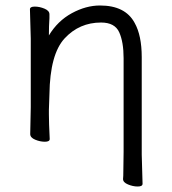

<svg xmlns="http://www.w3.org/2000/svg" viewBox="-20 -505 628 699"><path d="M496 58 499 164Q499 174 481.5 174Q464 174 446 166.5Q428 159 428 147V146Q429 138 429 119L430 48V-293Q430 -352 414 -387.5Q398 -423 348 -423Q269 -423 215.5 -365.5Q162 -308 160 -162Q159 -129 158 -105V-89Q158 -59 161 1Q161 11 143.5 11Q126 11 108 3.5Q90 -4 90 -17L92 -115V-364L89 -471Q89 -481 106.5 -481Q124 -481 142 -473.5Q160 -466 160 -453V-439Q158 -411 158 -376Q190 -429 241.5 -457Q293 -485 344 -485Q436 -485 470 -422Q496 -376 496 -297Z"/></svg>

Font: Moon Stars Kai T
Style: Regular
Weight: 400
Designer: GuiWonder
Version: Version 1.101